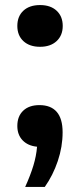

<svg xmlns="http://www.w3.org/2000/svg" viewBox="-20 -573 316 759"><path d="M227.5 -50Q227.5 7 208.5 63.5Q189.5 120 157 166H79.5Q100.5 119.5 112 81.5Q123.5 43.5 126.5 7Q90.5 3.5 69.5 -18.2Q48.5 -40 48.5 -75Q48.5 -113.5 71.8 -135.5Q95 -157.5 136 -157.5Q181 -157.5 204.2 -130.8Q227.5 -104 227.5 -50ZM48.5 -470.5Q48.5 -508.5 72.5 -530.8Q96.5 -553 138.5 -553Q180 -553 204 -530.5Q228 -508 228 -470.5Q228 -433 203.8 -410.5Q179.5 -388 138.5 -388Q97 -388 72.8 -410.2Q48.5 -432.5 48.5 -470.5Z"/></svg>

Font: Encode Sans Semi Expanded SmBd
Style: Regular
Weight: 600
Width: 6
Designer: Multiple Designers
Foundry: Impallari Type
Version: Version 2.000